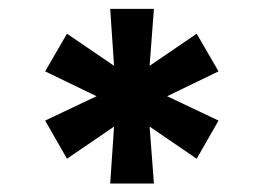

<svg xmlns="http://www.w3.org/2000/svg" viewBox="-20 -573 602 438"><path d="M231.4 -154.3 240.2 -284.2 132.8 -210.9 83 -297.9 200.2 -353.5 83 -410.2 132.8 -496.1 240.2 -422.9 231.4 -552.7H331.1L321.3 -422.9L428.7 -496.1L478.5 -410.2L361.3 -353.5L478.5 -297.9L428.7 -210.9L321.3 -284.2L331.1 -154.3Z"/></svg>

Font: WEMIX Pretendard ExtraBold
Style: Regular
Weight: 800
Designer: Base glyphs from Inter by Rasmus Andersson; Hangeul glyphs from Noto Sans CJK(Source Han Sans) by Jang Soo-young and Kan
Foundry: Kil Hyung-jin
Version: Version 1.000